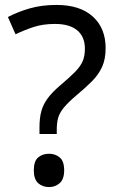

<svg xmlns="http://www.w3.org/2000/svg" viewBox="-20 -744 474 778"><path d="M140 -228Q140 -266 147.5 -293.5Q155 -321 173.5 -346Q192 -371 224 -398Q263 -431 284.5 -453Q306 -475 315 -496Q324 -517 324 -547Q324 -595 293 -621Q262 -647 203 -647Q154 -647 116 -634.5Q78 -622 43 -605L12 -675Q52 -696 100.5 -710Q149 -724 209 -724Q304 -724 356 -677Q408 -630 408 -549Q408 -504 393.5 -472.5Q379 -441 352.5 -414.5Q326 -388 290 -358Q257 -330 239.5 -309Q222 -288 216 -267.5Q210 -247 210 -218V-201H140ZM117 -54Q117 -91 134.5 -106Q152 -121 179 -121Q204 -121 222 -106Q240 -91 240 -54Q240 -18 222 -2Q204 14 179 14Q152 14 134.5 -2Q117 -18 117 -54Z"/></svg>

Font: Noto Sans Sharada
Style: Regular
Weight: 400
Designer: Monotype Design Team
Foundry: Monotype Imaging Inc.
Version: Version 2.006; ttfautohint (v1.8.4.7-5d5b)